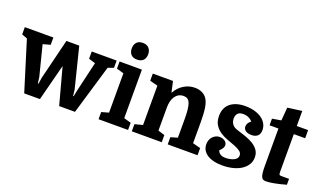

<svg xmlns="http://www.w3.org/2000/svg" viewBox="-78 -1221 2816 1688"><g transform="rotate(20 1330.0 -377.0)"><path d="M274 -172 203 -452 272 -471V-539H5V-471L56 -452L199 10H346L434 -331L526 10H674L811 -452L864 -471V-539H631V-471L693 -452L628 -174L616 -115H611L604 -174L510 -550H390L297 -172L288 -113H282Z M891 -473 958 -454V-86L891 -67V0H1167V-67L1100 -86V-540H891ZM952 -686Q952 -651 971 -629.5Q990 -608 1028 -608Q1068 -608 1087 -629.5Q1106 -651 1106 -686Q1106 -719 1086.5 -741.5Q1067 -764 1028 -764Q990 -764 971 -742Q952 -720 952 -686Z M1276 -454V-86L1202 -67V0H1482V-67L1420 -86V-301Q1420 -333 1426.5 -360Q1433 -387 1446.5 -406.5Q1460 -426 1479.5 -437Q1499 -448 1525 -448Q1546 -448 1561 -439Q1576 -430 1586 -404Q1590 -393 1593 -379.5Q1596 -366 1598 -348Q1600 -330 1601 -307.5Q1602 -285 1602 -257V-86L1538 -67V0H1817V-67L1744 -86V-281Q1744 -368 1735.5 -418Q1727 -468 1708 -496Q1691 -522 1661.5 -536Q1632 -550 1594 -550Q1539 -550 1491 -520.5Q1443 -491 1416 -440H1413L1391 -540H1202V-473Z M2055 -62Q2034 -62 2021.5 -66.5Q2009 -71 2001 -77.5Q1993 -84 1988.5 -91.5Q1984 -99 1981 -106Q1992 -115 2004 -131.5Q2016 -148 2016 -166Q2016 -178 2009.5 -188Q2003 -198 1993 -204.5Q1983 -211 1970.5 -214.5Q1958 -218 1946 -218Q1929 -218 1913 -211Q1897 -204 1884 -191Q1871 -178 1863.5 -159.5Q1856 -141 1856 -118Q1856 -89 1869 -65.5Q1882 -42 1907 -25Q1932 -8 1968.5 1Q2005 10 2052 10Q2103 10 2147.5 -1Q2192 -12 2225 -33Q2258 -54 2277.5 -84.5Q2297 -115 2297 -154Q2297 -193 2277.5 -220.5Q2258 -248 2226.5 -267.5Q2195 -287 2154.5 -301Q2114 -315 2072 -328Q2058 -332 2046 -338.5Q2034 -345 2025 -355.5Q2016 -366 2010.5 -380Q2005 -394 2005 -412Q2005 -442 2020.5 -460Q2036 -478 2071 -478Q2102 -478 2125 -466.5Q2148 -455 2159 -438Q2144 -430 2134.5 -414Q2125 -398 2125 -382Q2125 -360 2144 -344.5Q2163 -329 2202 -329Q2237 -329 2257.5 -347.5Q2278 -366 2278 -402Q2278 -434 2263 -461Q2248 -488 2220 -508Q2192 -528 2152.5 -539Q2113 -550 2065 -550Q2019 -550 1983.5 -538.5Q1948 -527 1924 -506.5Q1900 -486 1888 -456.5Q1876 -427 1876 -391Q1876 -339 1897.5 -306Q1919 -273 1951 -252Q1983 -231 2021 -217.5Q2059 -204 2091 -191.5Q2123 -179 2144.5 -163.5Q2166 -148 2166 -123Q2166 -108 2156.5 -96.5Q2147 -85 2131.5 -77.5Q2116 -70 2096 -66Q2076 -62 2055 -62Z M2322 -526V-464H2405V-114Q2405 -74 2408 -50Q2411 -26 2417.5 -12.5Q2424 1 2434.5 5.5Q2445 10 2460 10Q2487 10 2534 1.5Q2581 -7 2644 -25V-80H2582Q2568 -80 2561 -81Q2554 -82 2551.5 -89.5Q2549 -97 2549 -113Q2549 -129 2549 -159V-464H2655V-540H2549V-681L2415 -663L2405 -540Z"/></g></svg>

Font: GradeGX
Style: Regular
Weight: 100
Width: 1
Designer: Adam Twardoch
Foundry: Adam Twardoch
Version: Version 2.002; DEVELOPMENT